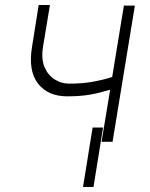

<svg xmlns="http://www.w3.org/2000/svg" viewBox="-20 -568 602 769"><path d="M520.2 -545.5 430.8 0H386.7L421.2 -208.8Q379.6 -196 341.4 -189.1Q303.3 -182.2 248.9 -182.2Q172.2 -182.2 132.3 -233.3Q92.3 -284.4 108.3 -380.7L134.9 -547.9H180L152.3 -380.7Q144.5 -331.7 158.6 -298.8Q172.6 -266 199.6 -249.5Q226.6 -233 257.1 -233Q307.9 -233 349.4 -240.2Q391 -247.5 429.3 -259.6L476.2 -545.5ZM392.8 -57.2 354.4 181.1H312.5L350.9 -57.2Z"/></svg>

Font: Inter Extra Light  BETA
Style: Italic
Weight: 200
Italic angle: 9.39999°
Designer: Rasmus Andersson
Foundry: rsms
Version: Version 3.011;git-f93a4a705